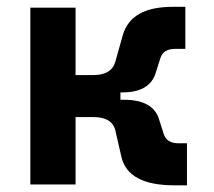

<svg xmlns="http://www.w3.org/2000/svg" viewBox="-20 -540 626 562"><path d="M68.8 0V-517.6H201.2V-320.3H253.4Q307.1 -320.3 317.9 -360.4L339.4 -437Q363.3 -520 484.9 -520H522.5V-397H493.2Q458.5 -397 449.7 -370.6L436.5 -329.1Q419.9 -269.5 337.9 -269.5H332.5V-248H342.8Q429.7 -248 446.3 -188.5L459.5 -147Q468.3 -120.6 502.9 -120.6H527.3V2.4H489.7Q355 2.4 335.4 -80.6L317.9 -157.2Q308.6 -197.3 253.4 -197.3H201.2V0Z"/></svg>

Font: Cascadia Mono
Style: Bold
Weight: 700
Monospace: yes
Designer: Aaron Bell
Foundry: Saja Typeworks
Version: Version 2404.023; ttfautohint (v1.8.4)